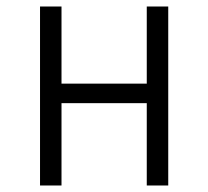

<svg xmlns="http://www.w3.org/2000/svg" viewBox="-20 -570 640 590"><path d="M103 0V-550H169V-313H431V-550H497V0H431V-253H169V0Z"/></svg>

Font: JetBrains Mono NL ExtraLight
Style: Regular
Weight: 200
Designer: Philipp Nurullin, Konstantin Bulenkov
Foundry: JetBrains
Version: Version 2.304; ttfautohint (v1.8.4.7-5d5b)